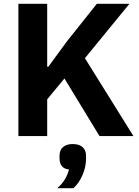

<svg xmlns="http://www.w3.org/2000/svg" viewBox="-20 -718 736 1013"><path d="M434 104V118Q434 163 415 206.5Q396 250 367 275H282Q329 235 344 176Q294 172 294 115V104Q294 74 312.5 58Q331 42 364 42Q397 42 415.5 58Q434 74 434 104ZM505 0 320 -304 229 -194V0H77V-698H229V-366H235L334 -501L491 -698H663L428 -411L684 0Z"/></svg>

Font: Aneliza
Style: Bold
Weight: 700
Designer: Mike Abbink, Paul van der Laan, Pieter van Rosmalen
Foundry: Bold Monday
Version: Version 3.0